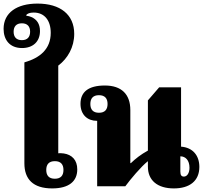

<svg xmlns="http://www.w3.org/2000/svg" viewBox="-40 -1039 1142 1071"><path d="M251 12C345 12 391 -28 391 -94C391 -147 361 -176 316 -183C303 -185 289 -185 285 -184V-673C338 -713 374 -776 374 -850C374 -958 296 -1019 169 -1019C54 -1019 -20 -968 -20 -878C-20 -817 14 -771 83 -771C143 -771 183 -806 183 -866C183 -906 165 -931 135 -944C126 -948 117 -950 108 -951L106 -955C113 -963 125 -969 148 -969C209 -969 243 -924 243 -856C243 -765 183 -716 96 -691V-128C96 -40 144 12 251 12ZM82 -815C51 -815 36 -833 36 -862C36 -891 51 -909 82 -909C113 -909 128 -891 128 -862C128 -833 113 -815 82 -815ZM266 -42C233 -42 218 -60 218 -91C218 -122 233 -140 266 -140C299 -140 314 -122 314 -91C314 -60 299 -42 266 -42Z M502 0H659C687 -38 746 -109 785 -140V-109C785 -33 838 12 930 12C1018 12 1072 -30 1072 -108C1072 -171 1036 -216 970 -221V-552H848L785 -479V-199C745 -177 716 -154 690 -129H687V-425C687 -513 638 -562 545 -562C453 -562 409 -526 409 -460C409 -398 449 -365 500 -365H502ZM512 -410C479 -410 464 -428 464 -459C464 -490 479 -508 512 -508C545 -508 560 -490 560 -459C560 -428 545 -410 512 -410ZM986 -54C973 -54 966 -61 966 -82V-167C995 -167 1017 -145 1017 -103C1017 -73 1003 -54 986 -54Z"/></svg>

Font: Noto Serif Thai Black
Style: Regular
Weight: 900
Designer: Monotype Design Team
Foundry: Monotype Imaging Inc.
Version: Version 2.002